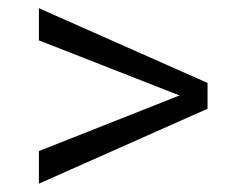

<svg xmlns="http://www.w3.org/2000/svg" viewBox="-20 -545 562 458"><path d="M390.6 -324.2 72.8 -448.7V-525.4L475.1 -347.2V-285.6L72.8 -106.9V-184.6L391.1 -310.5L408.2 -317.4Z"/></svg>

Font: Vazir Light
Style: Light
Weight: 300
Designer: Saber Rastikerdar
Foundry: Saber Rastikerdar
Version: Version 30.0.0